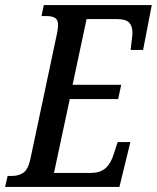

<svg xmlns="http://www.w3.org/2000/svg" viewBox="-54 -734 616 754"><path d="M-34 0 -24 -43H-8Q19 -43 37.5 -55.5Q56 -68 65 -108L170 -603Q174 -624 174 -635Q174 -657 161.5 -664Q149 -671 129 -671H109L118 -714H542L508 -538H459L464 -581Q465 -587 465.5 -593.5Q466 -600 466 -606Q466 -632 453 -645.5Q440 -659 406 -659H286L231 -401H422L410 -345H220L158 -55H303Q341 -55 362 -75Q383 -95 394 -133L408 -176H458L415 0Z"/></svg>

Font: Noto Serif ExtraCondensed Medium
Style: Italic
Weight: 500
Width: 2
Italic angle: -12°
Designer: Monotype Design Team
Foundry: Monotype Imaging Inc.
Version: Version 2.013; ttfautohint (v1.8.4.7-5d5b)